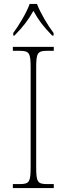

<svg xmlns="http://www.w3.org/2000/svg" viewBox="-20 -951 339 971"><path d="M47 -784V-771H53C98 -817 121 -847 149 -896C176 -847 199 -817 244 -771H251V-784C222 -822 184 -886 167 -931H130C114 -886 75 -822 47 -784ZM45 0H252V-20H219C169 -20 163 -31 163 -108V-606C163 -683 169 -694 219 -694H252V-714H45V-694H79C129 -694 135 -683 135 -606V-108C135 -31 129 -20 79 -20H45Z"/></svg>

Font: Noto Serif Devanagari SemiCondensed Thin
Style: Regular
Weight: 100
Width: 4
Designer: Universal Thirst, Indian Type Foundry and the Monotype Design Team
Foundry: Monotype Imaging Inc.
Version: Version 2.004